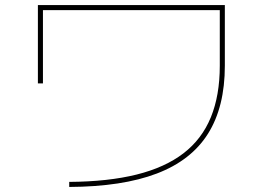

<svg xmlns="http://www.w3.org/2000/svg" viewBox="-20 -725 1040 760"><path d="M254 -5Q408 -6 520.5 -34Q633 -62 706 -118Q779 -174 814.5 -260.5Q850 -347 850 -465V-685H150V-395H130V-705H870V-465Q870 -302 803.5 -196Q737 -90 600.5 -38Q464 14 254 15Z"/></svg>

Font: M PLUS 1 Thin Thin
Style: Regular
Weight: 250
Version: Version 1.001